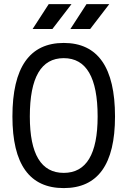

<svg xmlns="http://www.w3.org/2000/svg" viewBox="-20 -914 626 943"><path d="M293 9.8C460.4 9.8 544.9 -106.4 544.9 -341.8C544.9 -583 460.4 -703.1 293 -703.1C125.5 -703.1 41 -583 41 -341.8C41 -106.4 125.5 9.8 293 9.8ZM293 -64.9C182.1 -64.9 126.5 -156.7 126.5 -341.8C126.5 -533.7 182.1 -628.4 293 -628.4C403.8 -628.4 459.5 -533.7 459.5 -341.8C459.5 -156.7 403.8 -64.9 293 -64.9ZM140.1 -771.5H237.3L331.1 -893.6H219.2ZM325.7 -771.5H422.9L516.6 -893.6H404.8Z"/></svg>

Font: Cascadia Mono PL SemiLight
Style: Regular
Weight: 350
Monospace: yes
Designer: Aaron Bell
Foundry: Saja Typeworks
Version: Version 2404.023